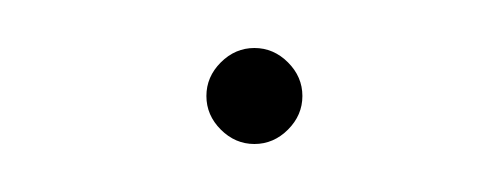

<svg xmlns="http://www.w3.org/2000/svg" viewBox="-20 -60 203 80"><path d="M106 -20Q106 -12 100 -6Q94 0 86 0Q78 0 72 -6Q66 -12 66 -20Q66 -28 72 -34Q78 -40 86 -40Q94 -40 100 -34Q106 -28 106 -20Z"/></svg>

Font: Josefin Slab Thin
Style: Regular
Weight: 100
Designer: Santiago Orozco
Foundry: Typemade
Version: Version 2.000